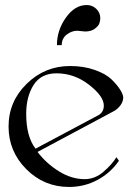

<svg xmlns="http://www.w3.org/2000/svg" viewBox="-20 -742 522 762"><path d="M225 -563H206Q206 -622 241.5 -672Q277 -722 324 -722Q347 -722 362.5 -706.5Q378 -691 378 -670Q378 -659 374 -648.5Q370 -638 355.5 -627.5Q341 -617 318 -617Q313 -617 302 -618.5Q291 -620 287 -620Q264 -620 244.5 -604.5Q225 -589 225 -563ZM442 -118 452 -104Q419 -56 367 -28Q315 0 254 0Q155 0 84.5 -70.5Q14 -141 14 -240Q14 -339 86 -409.5Q158 -480 258 -480Q312 -480 356 -464.5Q400 -449 423 -426.5Q446 -404 457.5 -385Q469 -366 469 -355Q469 -339 458 -324Q447 -309 432 -301L129 -139Q164 -93 214 -62Q264 -31 316 -31Q357 -31 391 -60.5Q425 -90 442 -118ZM204 -451Q143 -451 113.5 -405Q84 -359 84 -290Q84 -200 121 -152L369 -284Q392 -296 392 -323Q392 -360 333.5 -405.5Q275 -451 204 -451Z"/></svg>

Font: kawoszeh
Style: Medium
Weight: 500
Version: Version 000.030